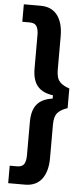

<svg xmlns="http://www.w3.org/2000/svg" viewBox="-64 -906 459 1050"><g transform="rotate(5 165.5 -381.0)"><path d="M23 110V14H63Q92 14 102 -3Q112 -20 112 -50V-234Q112 -298 139.5 -331Q167 -364 225 -372V-390Q167 -398 139.5 -431Q112 -464 112 -528V-712Q112 -742 102 -759Q92 -776 63 -776H23V-872H115Q176 -872 207.5 -830.5Q239 -789 239 -715V-531Q239 -486 257.5 -466Q276 -446 311 -435V-327Q276 -316 257.5 -296Q239 -276 239 -231V-47Q239 27 207.5 68.5Q176 110 115 110Z"/></g></svg>

Font: Open Sauce Sans ExtraBold
Style: Regular
Weight: 800
Designer: Alfredo Marco Pradil
Foundry: Creative Sauce Fz LLC
Version: Version 1.477